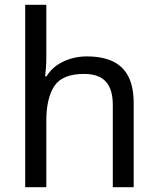

<svg xmlns="http://www.w3.org/2000/svg" viewBox="-20 -780 658 800"><path d="M173 -537Q173 -518 171.5 -498Q170 -478 168 -462H174Q191 -490 217 -508Q243 -526 275 -535.5Q307 -545 341 -545Q406 -545 449.5 -524.5Q493 -504 515 -461Q537 -418 537 -349V0H450V-343Q450 -408 421 -440Q392 -472 330 -472Q240 -472 206.5 -421.5Q173 -371 173 -277V0H85V-760H173Z"/></svg>

Font: hexlhindi05
Style: Book
Weight: 400
Designer: Jelle Bosma - Monotype Design Team
Foundry: Monotype Imaging Inc.
Version: Version 2.003